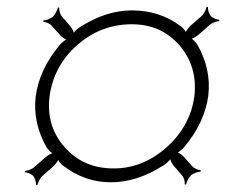

<svg xmlns="http://www.w3.org/2000/svg" viewBox="-20 -615 653 554"><path d="M581 -339C587 -391 576 -440 549 -487C545 -493 534 -505 528 -506L527 -502C533 -501 546 -509 553 -515L585 -543C591 -549 606 -554 612 -554L613 -558C607 -558 593 -563 588 -569C583 -575 579 -589 580 -595H576C575 -589 569 -575 562 -569L530 -541C524 -535 514 -523 514 -517H518C518 -523 508 -535 502 -539C461 -570 414 -585 360 -585C311 -585 261 -569 211 -537C204 -533 191 -521 189 -515H193C195 -520 188 -533 184 -538L159 -567C153 -573 150 -587 151 -593H147C146 -587 139 -573 133 -567C126 -561 112 -556 105 -556V-552C112 -552 124 -547 129 -541L154 -513C159 -507 171 -499 177 -500V-504C171 -503 157 -491 152 -485C113 -438 90 -389 83 -337C77 -285 88 -236 115 -189C119 -183 130 -171 136 -170L137 -174C131 -175 118 -167 111 -161L79 -133C73 -127 59 -122 52 -122L51 -118C58 -118 71 -113 76 -107C81 -101 85 -87 84 -81H88C89 -87 95 -101 102 -107L135 -136C140 -141 150 -154 150 -159H146C146 -153 156 -141 162 -137C204 -105 250 -89 299 -89C350 -89 401 -105 452 -138C460 -143 473 -155 475 -161L471 -162C469 -156 476 -143 481 -137L505 -109C511 -103 514 -90 513 -83H517C518 -90 525 -103 531 -109C538 -115 553 -120 559 -120V-124C553 -124 540 -129 535 -135L510 -163C505 -169 493 -177 487 -176V-172C493 -173 507 -185 512 -191C551 -238 574 -287 581 -339ZM541 -339C534 -282 507 -232 462 -191C416 -150 365 -129 308 -129C250 -129 203 -149 167 -190C131 -230 116 -279 123 -337C131 -396 158 -446 204 -486C249 -525 301 -545 360 -545C417 -545 462 -525 498 -484C533 -443 547 -395 541 -339Z"/></svg>

Font: Gamestation Storm Oblique 
Style: Italic
Weight: 400
Designer: Jonas Hecksher
Foundry: Jonas Hecksher, Playtypeª, e-types AS
Version: Version 1.003